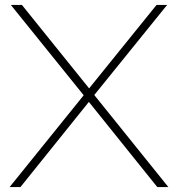

<svg xmlns="http://www.w3.org/2000/svg" viewBox="-20 -760 724 780"><path d="M363 -374 664 0H619L341 -346L63 0H19L320 -373L24 -740H69L342 -401L616 -740H659Z"/></svg>

Font: Encode Sans Expanded Thin
Style: Regular
Weight: 250
Width: 7
Designer: Multiple Designers
Foundry: Impallari Type
Version: Version 2.000